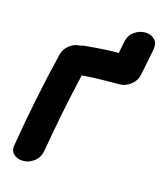

<svg xmlns="http://www.w3.org/2000/svg" viewBox="-99 -716 675 792"><g transform="rotate(15 238.0 -320.0)"><path d="M23 -57Q17 -28 33 -13.5Q49 1 73.5 1Q98 1 120 -15Q142 -31 148 -63Q177 -234 216 -402Q221 -402 230 -403Q267 -406 299 -406Q338 -406 378 -407Q403 -407 425.5 -425.5Q448 -444 452 -470L453 -471V-473L474 -580Q480 -610 464 -625.5Q448 -641 423.5 -641Q399 -641 377 -625.5Q355 -610 349 -578L340 -531H328Q287 -531 242 -527Q215 -525 196 -523Q186 -522 178 -519Q153 -519 131.5 -501.5Q110 -484 105 -459Q57 -263 23 -57Z"/></g></svg>

Font: Balsamiq Sans
Style: Bold Italic
Weight: 700
Italic angle: -12°
Designer: Michael Angeles
Foundry: Balsamiq SRL
Version: Version 1.020; ttfautohint (v1.8.4.7-5d5b);gftools[0.9.26]